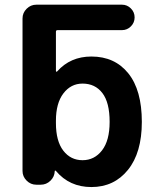

<svg xmlns="http://www.w3.org/2000/svg" viewBox="-20 -793 651 803"><path d="M438.5 -283.2Q438.5 -364.3 408.2 -403.8Q377.9 -443.4 325.2 -443.4Q276.4 -443.4 245.1 -402.3Q213.9 -361.3 213.9 -288.1V-278.3Q213.9 -203.1 244.6 -163.1Q275.4 -123 325.2 -123Q375 -123 406.7 -164.1Q438.5 -205.1 438.5 -283.2ZM213.9 -78.1Q211.9 -80.1 210.4 -79.6Q209 -79.1 209 -77.1Q208 -53.7 190.9 -37.1Q173.8 -20.5 150.4 -20.5H131.8Q108.4 -20.5 91.3 -37.6Q74.2 -54.7 74.2 -78.1V-715.8Q74.2 -739.3 91.3 -756.3Q108.4 -773.4 131.8 -773.4H490.2Q511.7 -773.4 527.3 -757.8Q543 -742.2 543 -720.2Q543 -698.2 527.3 -682.6Q511.7 -667 490.2 -667H220.7Q213.9 -667 213.9 -660.2V-496.1Q213.9 -494.1 215.8 -493.2Q217.8 -492.2 218.8 -494.1Q274.4 -556.6 362.3 -556.6Q460 -556.6 516.6 -486.3Q573.2 -416 573.2 -283.2Q573.2 -154.3 515.1 -82.5Q457 -10.7 362.3 -10.7Q270.5 -10.7 213.9 -78.1Z"/></svg>

Font: Gen Jyuu Gothic Bold
Style: Bold
Weight: 700
Designer: [Source Han Sans]
Ryoko NISHIZUKA  (kana & ideographs); Paul D. Hunt (Latin, Greek & Cyrillic); Wenlong ZHANG  (bopomofo
Version: Version 1.002.20150607